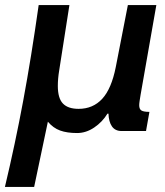

<svg xmlns="http://www.w3.org/2000/svg" viewBox="-34 -520 654 762"><path d="M119.5 -500H241.5L201 -241Q195.5 -208 195.5 -179Q195.5 -130 215.8 -109Q236 -88 278 -88Q335 -88 371.8 -128Q408.5 -168 425.5 -254L473.5 -500H586.5L524 -144Q522 -131.5 520.2 -120.2Q518.5 -109 518.5 -102.5Q518.5 -87 527.2 -81.5Q536 -76 559 -76L545.5 0H448.5Q423 0 410.2 -18.5Q397.5 -37 396.5 -69H392.5Q372.5 -36 340 -14Q307.5 8 272 8Q232 8 204.5 -2Q177 -12 156 -37L101.5 222H-14.5Q26.5 50 58.2 -120.8Q90 -291.5 119.5 -500Z"/></svg>

Font: JuliaMono Black
Style: Italic
Weight: 900
Italic angle: -9°
Monospace: yes
Designer: cormullion
Foundry: corm
Version: Version 0.057; ttfautohint (v1.8.4)